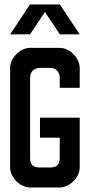

<svg xmlns="http://www.w3.org/2000/svg" viewBox="-20 -831 398 851"><path d="M113 -811.3H157H201.1H245.2L333.3 -678.7H245.2L179.1 -778.1L113 -678.7H24.9ZM24.9 -530.3V-88.6C24.9 -44.9 69.3 0 113.4 0H244.8C288.9 0 333.3 -44.9 333.3 -88.6V-309.5H157.2V-220.9H244.8V-132.3C244.8 -101.9 233 -88.6 201 -88.6H157.2C125.2 -88.6 113.4 -101.9 113.4 -132.3V-486.6C113.4 -512.8 130.9 -530.3 157.2 -530.3H201C227.3 -530.3 244.8 -512.8 244.8 -486.6V-441.8H333.3V-530.3C333.3 -574 288.9 -618.9 244.8 -618.9H113.4C69.3 -618.9 24.9 -574 24.9 -530.3Z"/></svg>

Font: Ulica
Style: Regular
Weight: 400
Version: Version